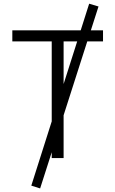

<svg xmlns="http://www.w3.org/2000/svg" viewBox="-20 -858 626 1042"><path d="M197.8 164.6 149.9 149.4 260.7 -199.2V-633.3H46.9V-693.4H418L463.9 -837.9L514.6 -822.8L473.1 -693.4H539.1V-633.3H453.6L325.2 -232.4V0H260.7V-31.7ZM325.2 -401.9 398.9 -633.3H325.2Z"/></svg>

Font: Cascadia Mono PL Light
Style: Regular
Weight: 300
Monospace: yes
Designer: Aaron Bell
Foundry: Saja Typeworks
Version: Version 2404.023; ttfautohint (v1.8.4)